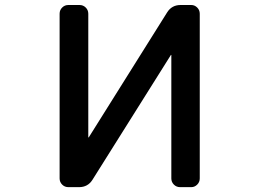

<svg xmlns="http://www.w3.org/2000/svg" viewBox="-20 -774 1040 772"><path d="M783.2 -56.6Q783.2 -42 772.9 -31.7Q762.7 -21.5 749 -21.5H704.1Q689.5 -21.5 679.2 -31.7Q668.9 -42 668.9 -56.6V-552.7Q668.9 -552.7 668 -553.2Q667 -553.7 667 -552.7L351.6 -50.8Q333 -21.5 297.9 -21.5H254.9Q240.2 -21.5 230 -31.7Q219.7 -42 219.7 -56.6V-718.8Q219.7 -733.4 230 -743.7Q240.2 -753.9 254.9 -753.9H299.8Q314.5 -753.9 324.7 -743.7Q335 -733.4 335 -718.8V-222.7Q335 -221.7 335.9 -221.2Q336.9 -220.7 336.9 -221.7L652.3 -724.6Q670.9 -753.9 706.1 -753.9H749Q762.7 -753.9 772.9 -743.7Q783.2 -733.4 783.2 -718.8Z"/></svg>

Font: Gen Jyuu Gothic L Monospace Medium
Style: Regular
Weight: 500
Designer: [Source Han Sans]
Ryoko NISHIZUKA  (kana & ideographs); Paul D. Hunt (Latin, Greek & Cyrillic); Wenlong ZHANG  (bopomofo
Version: Version 1.002.20150607